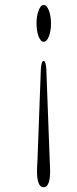

<svg xmlns="http://www.w3.org/2000/svg" viewBox="-20 -606 316 788"><path d="M158.9 162.5Q144.7 162.5 138.3 144.8Q131.9 127 131.9 98.5Q131.9 78 133.7 53.5L147.7 -322.5Q149.9 -356 158.9 -356Q167.9 -356 170.1 -322.5L184.1 54Q185.7 78 185.7 98.5Q185.7 127 179.3 144.8Q172.9 162.5 158.9 162.5ZM159.5 -585.5Q171.9 -585.5 180.6 -563Q189.3 -540.5 189.3 -510Q189.3 -478.5 180.6 -456.5Q171.9 -434.5 159.5 -434.5Q146.9 -434.5 138.4 -456.5Q129.9 -478.5 129.9 -510Q129.9 -540.5 138.4 -563Q146.9 -585.5 159.5 -585.5Z"/></svg>

Font: Fraunces 9pt S050
Style: Regular
Weight: 400
Version: Version 1.000; ttfautohint (v1.8.3)